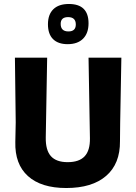

<svg xmlns="http://www.w3.org/2000/svg" viewBox="-20 -935 684 965"><path d="M326 -915Q425 -915 425 -818Q425 -768 397.5 -740.5Q370 -713 320 -713Q272 -713 246.5 -738.5Q221 -764 221 -813Q221 -862 248 -888.5Q275 -915 326 -915ZM322 -849Q285 -849 285 -815Q285 -777 324 -777Q361 -777 361 -812Q361 -849 322 -849ZM590 -645 584 -318 583 -225Q584 -112 513.5 -51Q443 10 313 10Q187 10 120.5 -50Q54 -110 57 -222L59 -320L55 -645H217L210 -244Q209 -180 236 -150Q263 -120 320 -120Q378 -120 405.5 -149.5Q433 -179 432 -240L425 -645Z"/></svg>

Font: Alegreya Sans ExtraBold
Style: Regular
Weight: 800
Designer: Juan Pablo del Peral
Foundry: Huerta Tipografica
Version: Version 2.007